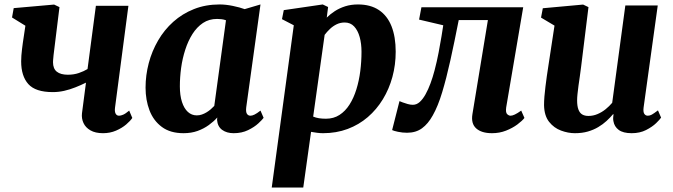

<svg xmlns="http://www.w3.org/2000/svg" viewBox="-20 -588 3021 862"><path d="M247 -556 220.5 -341Q220 -335.5 219.5 -330Q219 -324.5 218.5 -319.2Q218 -314 218 -309Q218 -279.5 235.2 -266Q252.5 -252.5 284.5 -252.5Q311.5 -252.5 334 -260.2Q356.5 -268 373 -278L410.5 -562H556.5L496.5 -105.5Q494 -87.5 499 -78Q504 -68.5 514.5 -68.5Q522 -68.5 532.8 -73Q543.5 -77.5 560 -91.5L574 -58.5Q565.5 -45.5 546.5 -29.2Q527.5 -13 500.8 -1.5Q474 10 442.5 10Q408 10 386 -2.8Q364 -15.5 354.8 -35.8Q345.5 -56 348 -79L366 -217Q343 -205.5 318.2 -195.8Q293.5 -186 268.2 -180.2Q243 -174.5 217 -174.5Q139.5 -174.5 107.2 -210.5Q75 -246.5 75 -312.5Q75 -325 76 -338.8Q77 -352.5 78.8 -366.8Q80.5 -381 82.5 -395.5L94 -472.5L34 -509.5L41.5 -551.5L223 -567.5Z M1085.5 -106.5Q1083 -86 1088.5 -77.2Q1094 -68.5 1104.5 -68.5Q1112 -68.5 1122.5 -73.5Q1133 -78.5 1149.5 -91.5L1163.5 -59Q1158 -51 1140 -34.2Q1122 -17.5 1093.8 -3.8Q1065.5 10 1029 10Q998 10 977.5 -4.8Q957 -19.5 954.5 -49.5L955.5 -60.5Q940 -43 917.8 -26.8Q895.5 -10.5 867.2 -0.2Q839 10 804 10Q744.5 10 706.8 -18Q669 -46 651.2 -92.5Q633.5 -139 633.5 -194.5Q633.5 -250.5 647.8 -304.5Q662 -358.5 689.8 -406.2Q717.5 -454 758 -490.2Q798.5 -526.5 850.8 -547.2Q903 -568 966 -568Q993.5 -568 1025.2 -561.5Q1057 -555 1078.5 -547L1149.5 -568ZM994.5 -497Q985 -500.5 974.8 -501.8Q964.5 -503 954.5 -503Q918.5 -503 891.2 -484.8Q864 -466.5 844.2 -435.5Q824.5 -404.5 811.8 -365Q799 -325.5 793.2 -283.2Q787.5 -241 787.5 -200.5Q787.5 -159.5 797 -130.2Q806.5 -101 823.5 -85.5Q840.5 -70 863.5 -70Q875.5 -70 886.2 -73.8Q897 -77.5 907 -83.5Q917 -89.5 925.8 -97Q934.5 -104.5 942 -112.5Z M1200 254 1299 -474.5 1246 -502 1254 -542.5 1429 -568 1453 -556.5 1447 -509Q1462.5 -524.5 1483.2 -538Q1504 -551.5 1530 -559.8Q1556 -568 1587 -568Q1643.5 -568 1681.2 -542.8Q1719 -517.5 1737.8 -470Q1756.5 -422.5 1756.5 -356Q1756.5 -297 1741.8 -242.8Q1727 -188.5 1699 -142.5Q1671 -96.5 1631.2 -62.2Q1591.5 -28 1540.8 -9Q1490 10 1430.5 10Q1417.5 10 1403.8 8.2Q1390 6.5 1376.5 4L1341.5 254ZM1386 -64.5Q1398 -59.5 1412 -57.2Q1426 -55 1443.5 -55Q1478 -55 1504.2 -72Q1530.5 -89 1549.2 -118.5Q1568 -148 1580 -186.8Q1592 -225.5 1597.5 -268.8Q1603 -312 1603 -355.5Q1603 -392 1594.8 -421.8Q1586.5 -451.5 1570 -469.2Q1553.5 -487 1527.5 -487Q1508 -487 1491.5 -479Q1475 -471 1461.5 -458.2Q1448 -445.5 1437.5 -431.5Z M2252.5 -105.5Q2249.5 -82.5 2257 -75.5Q2264.5 -68.5 2272 -68.5Q2280 -68.5 2291.2 -73.8Q2302.5 -79 2320 -91.5L2334.5 -58.5Q2324.5 -45.5 2302.8 -29.2Q2281 -13 2251.8 -1.5Q2222.5 10 2189 10Q2142 10 2118 -11.5Q2094 -33 2101 -75.5L2170.5 -498H2039.5Q2020 -398.5 2002 -317.2Q1984 -236 1965.2 -173.8Q1946.5 -111.5 1923 -70Q1902 -32 1874.5 -12Q1847 8 1807.5 8Q1787 8 1767 3.8Q1747 -0.5 1740.5 -4L1773.5 -134Q1778 -132 1788 -128.2Q1798 -124.5 1810.2 -121Q1822.5 -117.5 1833.5 -117.5Q1850.5 -117.5 1864.5 -130.2Q1878.5 -143 1890.5 -164.5Q1902.5 -186 1912.8 -213.8Q1923 -241.5 1931 -272Q1941.5 -312 1949.2 -352.2Q1957 -392.5 1962.2 -425Q1967.5 -457.5 1970 -474.5L1861.5 -500L1872 -555.5H2329Z M2561 10Q2530.5 10 2498.8 -1.8Q2467 -13.5 2445.2 -41Q2423.5 -68.5 2422.5 -116Q2422.5 -133.5 2424.2 -154.5Q2426 -175.5 2428.8 -198.8Q2431.5 -222 2435 -246Q2438.5 -270 2442 -292.5L2469.5 -473L2409 -509L2417 -551L2598 -567.5L2622 -556L2589 -288.5Q2586.5 -267 2583.2 -245.2Q2580 -223.5 2577.2 -203.5Q2574.5 -183.5 2572.8 -166.8Q2571 -150 2571 -137.5Q2571 -112 2576.8 -96.5Q2582.5 -81 2593.8 -74.2Q2605 -67.5 2622 -67.5Q2643 -67.5 2662.5 -75.8Q2682 -84 2698.8 -97.5Q2715.5 -111 2728.5 -126.5L2787.5 -563.5H2933L2869.5 -105.5Q2867 -86 2872.5 -77.2Q2878 -68.5 2888.5 -68.5Q2897.5 -68.5 2906.5 -73.5Q2915.5 -78.5 2934 -92.5L2948 -60Q2943 -52 2925.8 -35.2Q2908.5 -18.5 2880.5 -4.2Q2852.5 10 2816 10Q2777.5 10 2757.8 -4.8Q2738 -19.5 2734 -44Q2733.5 -47 2733 -50.5Q2732.5 -54 2732.8 -58Q2733 -62 2733.5 -66.2Q2734 -70.5 2734.5 -74.5L2732.5 -75.5Q2719.5 -60 2703.2 -45Q2687 -30 2666 -17.5Q2645 -5 2619.2 2.5Q2593.5 10 2561 10Z"/></svg>

Font: Merriweather ExtraBold
Style: Italic
Weight: 800
Italic angle: -7.8°
Version: Version 2.101